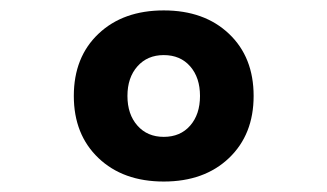

<svg xmlns="http://www.w3.org/2000/svg" viewBox="-20 -723 626 367"><path d="M293 -376Q215.3 -376 168.2 -420.9Q121.1 -465.8 121.1 -539.6Q121.1 -613.8 168.2 -658.4Q215.3 -703.1 293 -703.1Q370.6 -703.1 417.7 -658.4Q464.8 -613.8 464.8 -539.6Q464.8 -465.8 417.7 -420.9Q370.6 -376 293 -376ZM293 -461.4Q324.7 -461.4 343.5 -482.9Q362.3 -504.4 362.3 -539.6Q362.3 -574.7 343.5 -596.2Q324.7 -617.7 293 -617.7Q261.7 -617.7 242.7 -596.2Q223.6 -574.7 223.6 -539.6Q223.6 -504.4 242.7 -482.9Q261.7 -461.4 293 -461.4Z"/></svg>

Font: Caskaydia Cove SemiBold
Style: Regular
Weight: 600
Monospace: yes
Designer: Aaron Bell
Foundry: Saja Typeworks
Version: Version 4.300; ttfautohint (v1.8.3)